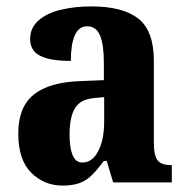

<svg xmlns="http://www.w3.org/2000/svg" viewBox="-20 -569 581 599"><path d="M175 10Q118 10 77.5 -30Q37 -70 37 -153Q37 -235 85.5 -274Q134 -313 232 -316L304 -319V-374Q304 -430 292 -458.5Q280 -487 252 -487Q226 -487 213.5 -459Q201 -431 201 -379Q136 -379 105 -395Q74 -411 74 -447Q74 -482 100 -505Q126 -528 169.5 -538.5Q213 -549 265 -549Q363 -549 411.5 -511Q460 -473 460 -379V-125Q460 -84 471.5 -69Q483 -54 513 -54H516V0H333L313 -67H304Q284 -40 267 -23Q250 -6 228.5 2Q207 10 175 10ZM237 -62Q268 -62 286.5 -97.5Q305 -133 305 -191V-266L273 -263Q230 -259 213.5 -231Q197 -203 197 -149Q197 -108 206.5 -85Q216 -62 237 -62Z"/></svg>

Font: Noto Serif Hebrew Condensed ExtraBold
Style: Regular
Weight: 800
Width: 3
Designer: Monotype Design Team
Foundry: Monotype Imaging Inc.
Version: Version 2.004; ttfautohint (v1.8.4.7-5d5b)